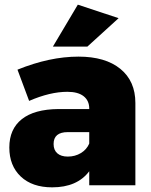

<svg xmlns="http://www.w3.org/2000/svg" viewBox="-20 -795 647 824"><path d="M20 -162Q20 -241 73.5 -283.5Q127 -326 230 -327H363V-329Q363 -363 339 -382Q315 -401 269 -401Q195 -401 105 -362L55 -496Q193 -552 317 -552Q432 -552 496.5 -499.5Q561 -447 561 -353V0H363V-60Q311 9 204 9Q118 9 69 -37.5Q20 -84 20 -162ZM207 -595 314 -775 489 -717 355 -595ZM210 -177Q210 -151 226 -137Q242 -123 271 -123Q302 -123 327 -138Q352 -153 363 -179V-228H271Q210 -228 210 -177Z"/></svg>

Font: Trueno
Style: ExBd
Weight: 800
Designer: Julieta Ulanovsky
Foundry: Julieta Ulanovsky
Version: Version 3.001b